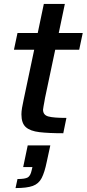

<svg xmlns="http://www.w3.org/2000/svg" viewBox="-20 -678 441 977"><path d="M302 0Q228 0 181 -5.5Q134 -11 111.5 -31Q89 -51 89 -96Q89 -110 92 -128.5Q95 -147 100 -169L154 -425H51L69 -510H172L203 -658H310L279 -510H401L383 -425H261L209 -179Q208 -174 206 -161.5Q204 -149 201.5 -137Q199 -125 199 -120Q199 -93 225.5 -85.5Q252 -78 318 -78ZM59 279 69 233Q107 233 121 225Q135 217 141 189L145 172H98L121 62H236L218 145Q207 199 192 228Q177 257 147 268Q117 279 59 279Z"/></svg>

Font: Saira Medium
Style: Italic
Weight: 500
Italic angle: -12°
Designer: Hector Gatti with collaboration of the Omnibus-Type team
Foundry: Omnibus-Type
Version: Version 1.100; ttfautohint (v1.8.3)